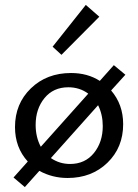

<svg xmlns="http://www.w3.org/2000/svg" viewBox="-20 -719 563 781"><path d="M384 -651 230 -496 194 -529 329 -699ZM490 -415 432 -351Q481 -294 481 -214Q481 -119 417 -57Q353 5 255 5Q193 5 140 -24L81 42L35 3L93 -62Q41 -119 41 -202Q41 -297 105.5 -359.5Q170 -422 269 -422Q336 -422 386 -390L443 -454ZM125 -211Q125 -161 146 -122L339 -338Q304 -364 258 -364Q197 -364 161 -320Q125 -276 125 -211ZM398 -206Q398 -253 379 -291L187 -76Q222 -52 265 -52Q326 -52 362 -96.5Q398 -141 398 -206Z"/></svg>

Font: EauTestInfant Medium
Style: Regular
Weight: 500
Designer: Christian Thalmann (Catharsis Fonts)
Version: Version 0.001;PS 000.001;hotconv 1.0.88;makeotf.lib2.5.64775